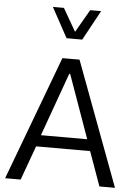

<svg xmlns="http://www.w3.org/2000/svg" viewBox="-62 -995 734 1042"><g transform="rotate(5 305.0 -474.5)"><path d="M183.2 -948.7 272 -785.9H357.4L446.1 -948.7H386.5L314.8 -824.4L243.3 -948.7ZM158.4 -186.8H452.7L519.7 0H604.5L352.2 -676.2H258.9L6 0H90.7ZM303.4 -594.8H308.3L431.4 -249.5H179.2Z"/></g></svg>

Font: Estedad-FD VF
Style: Regular
Weight: 100
Designer: Amin Abedi
Version: Version 7.3